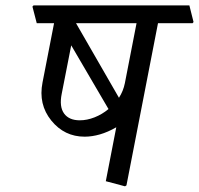

<svg xmlns="http://www.w3.org/2000/svg" viewBox="-20 -669 725 699"><path d="M555.2 -584.5 440.4 5.9 435.1 9.3 365.2 -9.3 403.3 -205.6Q372.6 -188 343.8 -179.7Q314.9 -171.4 288.1 -171.4Q214.4 -171.4 166.7 -230.2Q119.1 -289.1 134.8 -368.7L176.8 -584.5H113.8L98.1 -645L102.1 -649.4H669.4L684.6 -588.9L681.2 -584.5ZM256.8 -584.5 413.1 -313Q420.9 -325.2 426.3 -338.4Q431.6 -351.6 434.6 -366.2L477.1 -584.5ZM204.6 -327.1Q195.3 -280.3 213.4 -255.6Q231.4 -231 270.5 -231Q296.9 -231 324.5 -241.9Q352.1 -252.9 375 -272L239.3 -503.9Z"/></svg>

Font: Sitara
Style: Italic
Weight: 400
Italic angle: -11°
Designer: Neelakash Kshetrimayum
Foundry: Neelakash Kshetrimayum
Version: Version 1.000;PS Version 1.000;PS 1.0;hotconv 1.;hotconv 1.0